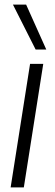

<svg xmlns="http://www.w3.org/2000/svg" viewBox="-20 -810 236 830"><path d="M83 0H26L110 -534H167ZM134 -596 36 -790H93L180 -596Z"/></svg>

Font: Georama ExtraCondensed Thin Light
Style: Italic
Weight: 300
Italic angle: -9°
Version: Version 1.001